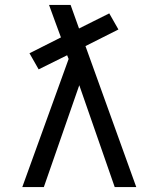

<svg xmlns="http://www.w3.org/2000/svg" viewBox="-20 -755 640 775"><path d="M70 0 257 -517 251 -532 136 -475 99 -540 226 -604Q214 -636 202 -669Q190 -702 178 -735H265L299 -640L421 -701L458 -636L325 -569L530 0H443L300 -411L157 0Z"/></svg>

Font: Iosevka Fixed Extended
Style: Regular
Weight: 400
Width: 7
Monospace: yes
Designer: Belleve Invis
Foundry: Belleve Invis
Version: Version 24.1.1; ttfautohint (v1.8.4)